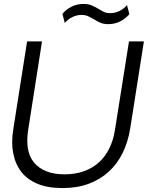

<svg xmlns="http://www.w3.org/2000/svg" viewBox="-20 -941 835 978"><path d="M298 17Q223 17 170.5 -5Q118 -27 87.5 -67Q57 -107 47 -163Q42 -189 42 -218Q42 -250 48 -285L118 -730H194L123 -276Q119 -249 119 -225Q119 -204 122 -185Q129 -143 152.5 -114Q176 -85 215 -69Q254 -53 309 -53Q364 -53 408 -69Q452 -85 484 -114Q516 -143 536.5 -184.5Q557 -226 565 -276L637 -730H713L643 -285Q632 -218 605 -162.5Q578 -107 534.5 -67Q491 -27 432 -5Q373 17 298 17ZM532 -818Q507 -818 490.5 -825.5Q474 -833 460 -842Q445 -850 430.5 -857.5Q416 -865 395 -865Q372 -865 349.5 -854.5Q327 -844 310 -824L298 -870Q315 -892 343.5 -906.5Q372 -921 405 -921Q430 -921 447 -913.5Q464 -906 478 -898Q492 -889 506.5 -881.5Q521 -874 542 -874Q565 -874 587.5 -884.5Q610 -895 627 -915L639 -869Q621 -847 593 -832.5Q565 -818 532 -818Z"/></svg>

Font: Sora Light
Style: Italic
Weight: 300
Designer: Jonathan Barnbrook, Juli√°n Moncada
Version: Version 1.000